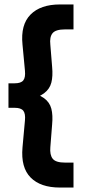

<svg xmlns="http://www.w3.org/2000/svg" viewBox="-20 -746 382 862"><path d="M249 96Q162 96 117.5 51Q73 6 81 -84L92 -205Q95 -236 84.5 -249Q74 -262 46 -262H18V-372H46Q74 -372 84.5 -385Q95 -398 92 -429L81 -546Q72 -635 117 -680.5Q162 -726 249 -726H310V-614H272Q230 -614 216 -597Q202 -580 206 -545L214 -446Q218 -404 210.5 -375Q203 -346 177.5 -327Q152 -308 104 -296V-334Q152 -324 177.5 -305.5Q203 -287 210.5 -258Q218 -229 214 -187L206 -85Q203 -51 216.5 -33.5Q230 -16 272 -16H310V96Z"/></svg>

Font: Outfit-Bold
Style: Bold
Weight: 700
Designer: Rodrigo Fuenzalida
Foundry: fragTYPE
Version: Version 1.000